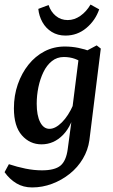

<svg xmlns="http://www.w3.org/2000/svg" viewBox="-28 -629 497 842"><path d="M113 193Q74 193 44 175Q14 157 -8 126L11 91Q47 103 84 110.5Q121 118 156 118Q212 118 237 97.5Q262 77 269 25L288 -117V-144L319 -389L396 -430L414 -416L364 -14Q358 29 335.5 67Q313 105 278 133Q243 161 200.5 177Q158 193 113 193ZM154 4Q103 4 68 -35.5Q33 -75 33 -154Q33 -210 50 -259Q67 -308 97 -345.5Q127 -383 167.5 -404Q208 -425 256 -425Q287 -425 316 -419Q345 -413 368 -404L342 -346Q323 -363 300.5 -371Q278 -379 252 -379Q222 -379 199.5 -361Q177 -343 162.5 -313Q148 -283 140.5 -247Q133 -211 133 -174Q133 -123 148 -93.5Q163 -64 189 -64Q215 -64 243.5 -92.5Q272 -121 293 -169L306 -162Q289 -79 248.5 -37.5Q208 4 154 4ZM259 -473Q225 -473 199 -489Q173 -505 158 -532Q143 -559 140 -590L185 -607Q195 -577 217 -559Q239 -541 269 -541Q298 -541 324.5 -559.5Q351 -578 369 -609L407 -588Q390 -539 350.5 -506Q311 -473 259 -473Z"/></svg>

Font: Yrsa Medium
Style: Italic
Weight: 500
Italic angle: -7.10001°
Designer: Anna Giedrys (Yrsa+Rasa design), David Brezina (Yrsa art-direction, Rasa art-direction, design)
Foundry: Rosetta Type Foundry
Version: Version 2.004